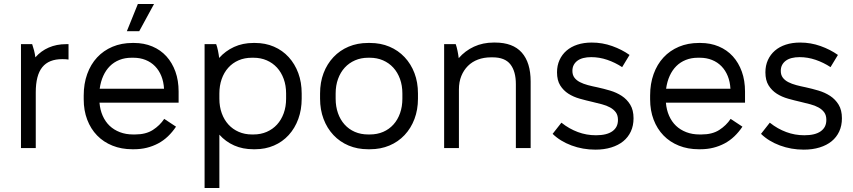

<svg xmlns="http://www.w3.org/2000/svg" viewBox="-20 -741 4271 961"><path d="M85 0H159V-279Q159 -321 167 -352.5Q175 -384 191.5 -404.5Q208 -425 233 -435Q258 -445 292 -445Q300 -445 309 -444.5Q318 -444 323 -443V-520H311Q263 -520 224 -503Q185 -486 157 -454Q155 -471 150.5 -488.5Q146 -506 141 -520H85Z M642 6H650Q685 6 715 -1.5Q745 -9 771.5 -23Q798 -37 820.5 -58.5Q843 -80 861 -107L802 -146Q780 -113 745 -90.5Q710 -68 656 -68H646Q610 -68 580 -79.5Q550 -91 528.5 -111.5Q507 -132 494 -161.5Q481 -191 478 -227H874V-283Q874 -338 858 -382.5Q842 -427 813 -459Q784 -491 742.5 -508.5Q701 -526 651 -526H643Q588 -526 543 -507Q498 -488 466 -453.5Q434 -419 416.5 -370.5Q399 -322 399 -263V-244Q399 -188 416.5 -142Q434 -96 466 -63Q498 -30 543 -12Q588 6 642 6ZM479 -297Q484 -333 497 -361.5Q510 -390 530 -410Q550 -430 577.5 -441Q605 -452 638 -452H648Q681 -452 708.5 -441Q736 -430 756 -409.5Q776 -389 787.5 -360.5Q799 -332 801 -297ZM677 -585 751 -721H670L615 -585Z M1004 200H1078V-67Q1109 -32 1152 -13Q1195 6 1248 6H1257Q1308 6 1351 -12.5Q1394 -31 1425 -65Q1456 -99 1473 -145.5Q1490 -192 1490 -247V-273Q1490 -329 1473 -375Q1456 -421 1425 -455Q1394 -489 1351 -507.5Q1308 -526 1257 -526H1248Q1195 -526 1151.5 -506Q1108 -486 1077 -451Q1075 -468 1071 -487.5Q1067 -507 1062 -520H1004ZM1241 -68Q1205 -68 1175 -81Q1145 -94 1123.5 -117.5Q1102 -141 1090 -174Q1078 -207 1078 -247V-273Q1078 -312 1089.5 -345Q1101 -378 1122.5 -402Q1144 -426 1174 -439Q1204 -452 1241 -452H1249Q1285 -452 1315 -439Q1345 -426 1366.5 -402.5Q1388 -379 1400 -346Q1412 -313 1412 -273V-247Q1412 -207 1400 -174Q1388 -141 1366.5 -117.5Q1345 -94 1315 -81Q1285 -68 1249 -68Z M1822 6H1832Q1885 6 1929 -12.5Q1973 -31 2005 -65Q2037 -99 2054.5 -145.5Q2072 -192 2072 -247V-273Q2072 -329 2054.5 -375Q2037 -421 2005 -455Q1973 -489 1929 -507.5Q1885 -526 1832 -526H1822Q1769 -526 1725 -507.5Q1681 -489 1649 -455Q1617 -421 1599.5 -375Q1582 -329 1582 -273V-247Q1582 -192 1599.5 -145.5Q1617 -99 1649 -65Q1681 -31 1725 -12.5Q1769 6 1822 6ZM1823 -68Q1786 -68 1756 -81Q1726 -94 1704.5 -118Q1683 -142 1671.5 -175Q1660 -208 1660 -247V-273Q1660 -313 1672 -346Q1684 -379 1705.5 -402.5Q1727 -426 1757 -439Q1787 -452 1823 -452H1831Q1867 -452 1897 -439Q1927 -426 1948.5 -402.5Q1970 -379 1982 -346Q1994 -313 1994 -273V-247Q1994 -208 1982.5 -175Q1971 -142 1949.5 -118Q1928 -94 1898 -81Q1868 -68 1831 -68Z M2203 0H2277V-293Q2277 -331 2289 -360.5Q2301 -390 2322 -411Q2343 -432 2372.5 -443Q2402 -454 2438 -454H2446Q2507 -454 2534.5 -419Q2562 -384 2562 -320V0H2636V-333Q2636 -428 2591.5 -478Q2547 -528 2458 -528H2451Q2397 -528 2352.5 -507.5Q2308 -487 2276 -450Q2274 -467 2270 -486.5Q2266 -506 2261 -520H2203Z M2960 8Q3004 8 3039.5 -3Q3075 -14 3099.5 -34Q3124 -54 3137.5 -83Q3151 -112 3151 -149Q3151 -190 3134.5 -217Q3118 -244 3092 -261Q3066 -278 3034 -287.5Q3002 -297 2970 -304Q2945 -309 2922.5 -315Q2900 -321 2882.5 -330Q2865 -339 2855 -352.5Q2845 -366 2845 -386Q2845 -403 2851.5 -415.5Q2858 -428 2870 -437Q2882 -446 2899.5 -450.5Q2917 -455 2939 -455Q2980 -455 3019.5 -441.5Q3059 -428 3094 -405L3131 -466Q3093 -493 3044 -510.5Q2995 -528 2942 -528Q2902 -528 2870 -517.5Q2838 -507 2815.5 -487.5Q2793 -468 2780.5 -440.5Q2768 -413 2768 -379Q2768 -339 2784 -313.5Q2800 -288 2825 -272Q2850 -256 2882 -247Q2914 -238 2945 -231Q2970 -225 2993 -219Q3016 -213 3034 -203Q3052 -193 3062.5 -178.5Q3073 -164 3073 -141Q3073 -122 3066 -108Q3059 -94 3045 -84Q3031 -74 3010.5 -69Q2990 -64 2963 -64Q2939 -64 2916.5 -68Q2894 -72 2872.5 -80Q2851 -88 2830.5 -99.5Q2810 -111 2790 -127L2746 -71Q2784 -34 2840.5 -13Q2897 8 2960 8Z M3477 6H3485Q3520 6 3550 -1.5Q3580 -9 3606.5 -23Q3633 -37 3655.5 -58.5Q3678 -80 3696 -107L3637 -146Q3615 -113 3580 -90.5Q3545 -68 3491 -68H3481Q3445 -68 3415 -79.5Q3385 -91 3363.5 -111.5Q3342 -132 3329 -161.5Q3316 -191 3313 -227H3709V-283Q3709 -338 3693 -382.5Q3677 -427 3648 -459Q3619 -491 3577.5 -508.5Q3536 -526 3486 -526H3478Q3423 -526 3378 -507Q3333 -488 3301 -453.5Q3269 -419 3251.5 -370.5Q3234 -322 3234 -263V-244Q3234 -188 3251.5 -142Q3269 -96 3301 -63Q3333 -30 3378 -12Q3423 6 3477 6ZM3314 -297Q3319 -333 3332 -361.5Q3345 -390 3365 -410Q3385 -430 3412.5 -441Q3440 -452 3473 -452H3483Q3516 -452 3543.5 -441Q3571 -430 3591 -409.5Q3611 -389 3622.5 -360.5Q3634 -332 3636 -297Z M4003 8Q4047 8 4082.5 -3Q4118 -14 4142.5 -34Q4167 -54 4180.5 -83Q4194 -112 4194 -149Q4194 -190 4177.5 -217Q4161 -244 4135 -261Q4109 -278 4077 -287.5Q4045 -297 4013 -304Q3988 -309 3965.5 -315Q3943 -321 3925.5 -330Q3908 -339 3898 -352.5Q3888 -366 3888 -386Q3888 -403 3894.5 -415.5Q3901 -428 3913 -437Q3925 -446 3942.5 -450.5Q3960 -455 3982 -455Q4023 -455 4062.5 -441.5Q4102 -428 4137 -405L4174 -466Q4136 -493 4087 -510.5Q4038 -528 3985 -528Q3945 -528 3913 -517.5Q3881 -507 3858.5 -487.5Q3836 -468 3823.5 -440.5Q3811 -413 3811 -379Q3811 -339 3827 -313.5Q3843 -288 3868 -272Q3893 -256 3925 -247Q3957 -238 3988 -231Q4013 -225 4036 -219Q4059 -213 4077 -203Q4095 -193 4105.5 -178.5Q4116 -164 4116 -141Q4116 -122 4109 -108Q4102 -94 4088 -84Q4074 -74 4053.5 -69Q4033 -64 4006 -64Q3982 -64 3959.5 -68Q3937 -72 3915.5 -80Q3894 -88 3873.5 -99.5Q3853 -111 3833 -127L3789 -71Q3827 -34 3883.5 -13Q3940 8 4003 8Z"/></svg>

Font: Fixel Variable
Style: Regular
Weight: 100
Width: 3
Designer: AlfaBravo + MacPaw
Foundry: Kyrylo Tkachov, Marchela Mozhyna, Serhii Makarenko, Maria Weinstein, Zakhar Kryvoshyya
Version: Version 1.211